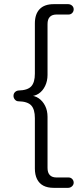

<svg xmlns="http://www.w3.org/2000/svg" viewBox="-20 -725 375 925"><path d="M239 180Q209 180 189 169.5Q169 159 158.5 138Q148 117 148 87V-156Q148 -198 130.5 -217Q113 -236 69 -237Q59 -237 52 -245Q45 -253 45 -263Q45 -274 52 -281Q59 -288 69 -289Q113 -290 130.5 -309Q148 -328 148 -370V-612Q148 -657 171 -681Q194 -705 239 -705H308Q319 -705 327 -698Q335 -691 335 -680Q335 -670 328 -662.5Q321 -655 310 -655H252Q231 -655 220 -643.5Q209 -632 209 -609V-364Q209 -335 197.5 -311Q186 -287 166.5 -274Q147 -261 120 -261V-265Q147 -265 166.5 -251.5Q186 -238 197.5 -215Q209 -192 209 -162V84Q209 107 220 118.5Q231 130 252 130H310Q321 130 328 137.5Q335 145 335 155Q335 165 327 172.5Q319 180 308 180Z"/></svg>

Font: Nunito ExtraLight Light
Style: Regular
Weight: 300
Version: Version 3.602